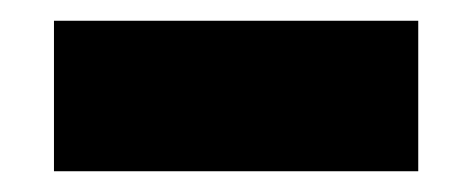

<svg xmlns="http://www.w3.org/2000/svg" viewBox="-20 -865 456 185"><path d="M383 -700V-845H32V-700Z"/></svg>

Font: Glow Sans SC Normal Heavy
Style: Regular
Weight: 900
Designer: Ryoko NISHIZUKA (kana, bopomofo & ideographs); Paul D. Hunt (Latin, Greek & Cyrillic); Sandoll Communications, Soo-young
Version: Version 0.93